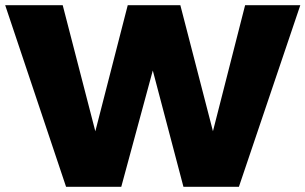

<svg xmlns="http://www.w3.org/2000/svg" viewBox="-23 -721 1179 741"><path d="M-3 -701H219L367 -129H323L470 -701H673L821 -129H777L923 -701H1136L899 0H685L544 -535H590L445 0H232Z"/></svg>

Font: Alexandria ExtraBold
Style: Regular
Weight: 800
Designer: Mohamed Gaber
Foundry: Kief Type Foundry
Version: Version 5.100